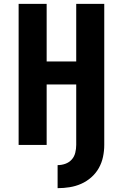

<svg xmlns="http://www.w3.org/2000/svg" viewBox="-20 -755 640 1000"><path d="M280 225V105Q301 105 320.5 98Q340 91 353.5 76Q367 61 372 40.5Q377 20 377 0V-315H223V0H77V-735H223V-435H377V-735H523V0Q523 31 516.5 62Q510 93 494.5 120.5Q479 148 455 169Q431 190 402.5 202.5Q374 215 343 220Q312 225 280 225Z"/></svg>

Font: Iosevka Custom Heavy Extended
Style: Regular
Weight: 900
Width: 7
Monospace: yes
Designer: Belleve Invis
Foundry: Belleve Invis
Version: Version 11.2.4; ttfautohint (v1.8.4)